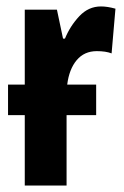

<svg xmlns="http://www.w3.org/2000/svg" viewBox="-20 -577 387 597"><path d="M279 -314V-219H187V0H57V-219H5V-314H57V-547H157L176 -457H182Q198 -496 226.5 -526.5Q255 -557 294 -557Q314 -557 339 -550L327 -411Q309 -418 281 -418Q242 -418 218.5 -390Q195 -362 189 -314Z"/></svg>

Font: Noto Sans ExtraCondensed
Style: Bold
Weight: 700
Width: 2
Designer: Monotype Design Team
Foundry: Monotype Imaging Inc.
Version: Version 2.013; ttfautohint (v1.8.4.7-5d5b)